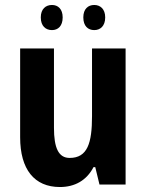

<svg xmlns="http://www.w3.org/2000/svg" viewBox="-20 -742 588 772"><path d="M144 -672C144 -637 164 -621 189 -621C213 -621 232 -637 232 -672C232 -706 213 -722 189 -722C164 -722 144 -706 144 -672ZM315 -672C315 -637 334 -621 359 -621C383 -621 403 -637 403 -672C403 -706 383 -722 359 -722C334 -722 315 -706 315 -672ZM485 -547H350V-275C350 -167 332 -107 260 -107C215 -107 197 -148 197 -228V-547H61V-190C61 -61 118 10 221 10C280 10 328 -16 356 -70H363L380 0H485Z"/></svg>

Font: Noto Sans Armenian Condensed
Style: Regular
Weight: 400
Width: 3
Designer: Monotype Design Team
Foundry: Monotype Imaging Inc.
Version: Version 2.008